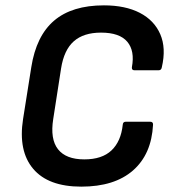

<svg xmlns="http://www.w3.org/2000/svg" viewBox="-20 -686 641 717"><path d="M283.5 11Q160.2 11 103.9 -55.6Q47.6 -122.2 66.1 -241.2L96.8 -434.8Q115.2 -552 182.1 -609Q249 -666 368.1 -666Q447.9 -666 502 -638.1Q556 -610.1 578.5 -558.2Q601 -506.2 584.3 -434.8Q582.6 -423.6 572.5 -423.6H482Q471.5 -423.6 472.5 -434.8Q484 -496 455.3 -530.1Q426.5 -564.2 357.3 -564.2Q292.2 -564.2 255.6 -531.8Q219 -499.4 208.1 -430.5L178.8 -241.7Q166.8 -166.8 196.5 -128.8Q226.3 -90.8 294.7 -90.8Q361 -90.8 396.4 -124.4Q431.8 -158 438.4 -220.2Q439.1 -231.4 449.5 -231.4H540.7Q552.2 -231.4 551.5 -220.2Q545.8 -109.9 476.6 -49.4Q407.4 11 283.5 11Z"/></svg>

Font: Sofia Sans Semi Condensed
Style: Italic
Weight: 400
Italic angle: -9°
Designer: Botio Nikoltchev, Ani Petrova
Foundry: lettersoup
Version: Version 4.101